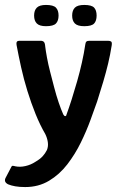

<svg xmlns="http://www.w3.org/2000/svg" viewBox="-48 -637 489 777"><path d="M135 -95Q114 -131 96 -175.5Q78 -220 63 -268.5Q48 -317 37.5 -364.5Q27 -412 19 -455Q16 -472 30 -472H116Q125 -472 129.5 -467.5Q134 -463 135 -449Q137 -432 142 -404.5Q147 -377 155 -346Q163 -315 171.5 -282.5Q180 -250 189.5 -222Q199 -194 208 -174Q212 -167 216 -167Q220 -167 221 -173Q231 -200 242 -234.5Q253 -269 264 -307.5Q275 -346 283.5 -384Q292 -422 297 -456Q298 -465 301.5 -468.5Q305 -472 314 -472H389Q397 -472 401.5 -469Q406 -466 404 -453Q398 -415 389.5 -379.5Q381 -344 370 -307Q359 -270 345 -226Q334 -195 318 -151Q302 -107 279 -60Q256 -13 224.5 28Q193 69 150.5 94.5Q108 120 54 120Q31 120 14 117Q-3 114 -15 109Q-33 100 -26 84L-4 42Q-1 34 3 34Q7 34 14 36Q33 40 55 35Q77 30 95 18Q114 7 124.5 -4.5Q135 -16 142 -30Q148 -45 145.5 -62Q143 -79 135 -95ZM189 -574Q189 -553 178.5 -542Q168 -531 138 -531Q112 -531 101 -542Q90 -553 90 -574Q90 -595 101 -606Q112 -617 138 -617Q168 -617 178.5 -606Q189 -595 189 -574ZM343 -574Q343 -553 333 -542Q323 -531 293 -531Q266 -531 255 -542Q244 -553 244 -574Q244 -595 255 -606Q266 -617 293 -617Q323 -617 333 -606Q343 -595 343 -574Z"/></svg>

Font: Glory Thin SemiBold
Style: Regular
Weight: 600
Version: Version 1.011